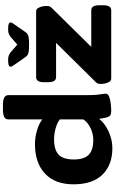

<svg xmlns="http://www.w3.org/2000/svg" viewBox="247 -1042 802 1337"><g transform="rotate(-90 648.5 -373.0)"><path d="M286 8Q169 8 101.5 -61Q34 -130 34 -262Q34 -392 109 -461.5Q184 -531 313 -531Q362 -531 409.5 -517Q457 -503 486 -480V-716Q486 -735 502 -744.5Q518 -754 555 -754H586Q622 -754 638.5 -744.5Q655 -735 655 -716V-174Q655 -127 657.5 -101.5Q660 -76 662.5 -63Q665 -50 665 -39Q665 -22 643.5 -14Q622 -6 593.5 -3Q565 0 546 0Q525 0 515 -6.5Q505 -13 500 -31Q495 -49 490 -84Q457 -43 400.5 -17.5Q344 8 286 8ZM343 -125Q387 -125 426.5 -144.5Q466 -164 486 -194V-358Q465 -375 426 -386.5Q387 -398 348 -398Q273 -398 240 -365.5Q207 -333 207 -261Q207 -189 239.5 -157Q272 -125 343 -125ZM770 0Q757 0 748.5 -12.5Q740 -25 736.5 -42Q733 -59 733 -73Q733 -80 734.5 -89Q736 -98 745 -107L1019 -384H780Q745 -384 745 -440V-468Q745 -523 780 -523H1239Q1252 -523 1260.5 -510.5Q1269 -498 1272.5 -481Q1276 -464 1276 -450Q1276 -443 1274.5 -434Q1273 -425 1264 -416L991 -139H1246Q1281 -139 1281 -83V-55Q1281 0 1246 0ZM1112 -718Q1139 -718 1150 -714Q1161 -710 1161 -701Q1161 -692 1148 -675L1098 -603Q1091 -592 1083 -585Q1075 -578 1058 -575Q1041 -572 1007 -572Q973 -572 956 -575Q939 -578 931 -585Q923 -592 916 -603L866 -675Q853 -692 853 -701Q853 -710 864 -714Q875 -718 902 -718Q922 -718 934.5 -712Q947 -706 961 -694L1007 -654L1053 -694Q1066 -706 1079 -712Q1092 -718 1112 -718Z"/></g></svg>

Font: Asap Expanded ExtraBold
Style: Regular
Weight: 800
Width: 7
Designer: Pablo Cosgaya
Foundry: Omnibus-Type
Version: Version 3.001; ttfautohint (v1.8.4.7-5d5b)